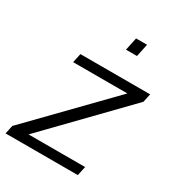

<svg xmlns="http://www.w3.org/2000/svg" viewBox="-172 -816 850 923"><g transform="rotate(30 252.5 -354.5)"><path d="M-2 0 8 -47 409 -459H108L119 -510H506L496 -463L96 -51H410L399 0ZM298 -638 313 -709H374L359 -638Z"/></g></svg>

Font: Saira Thin Light
Style: Italic
Weight: 300
Italic angle: -12°
Version: Version 1.101